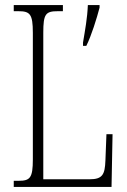

<svg xmlns="http://www.w3.org/2000/svg" viewBox="-20 -734 499 754"><path d="M34 0H418L422 -207H398L394 -104C392 -49 383 -30 332 -30H150V-606C150 -679 159 -690 207 -690H227V-714H34V-690H52C98 -690 109 -679 109 -605V-108C109 -35 98 -24 53 -24H34ZM306 -567V-554H319C339 -594 360 -662 371 -704V-714H325C323 -663 314 -615 306 -567Z"/></svg>

Font: Noto Serif Georgian ExtraCondensed ExtraLight
Style: Regular
Weight: 200
Width: 2
Designer: Monotype Design Team, Akaki Razmadze
Foundry: Google LLC
Version: Version 2.003